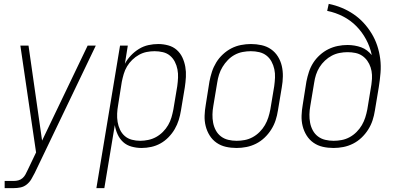

<svg xmlns="http://www.w3.org/2000/svg" viewBox="-20 -755 2040 990"><path d="M4 215V178H51Q63 178 74.5 175Q86 172 95.5 164Q105 156 111 145Q117 134 122 123V122H123Q123 122 123 121.5Q123 121 123 121L166 31Q146 -106 125.5 -244Q105 -382 85 -520H127L197 -30L432 -520H474L159 137Q151 153 141.5 169Q132 185 117.5 196.5Q103 208 85.5 211.5Q68 215 51 215Z M477 215 599 -520H639L624 -426Q636 -449 655 -469Q674 -489 697 -503Q720 -517 745.5 -522.5Q771 -528 796 -528Q822 -528 847.5 -521Q873 -514 891.5 -497.5Q910 -481 920.5 -458.5Q931 -436 935.5 -410.5Q940 -385 938.5 -358Q937 -331 933 -305L913 -185Q909 -160 901.5 -136Q894 -112 881 -89.5Q868 -67 849 -47.5Q830 -28 807.5 -15.5Q785 -3 760 2.5Q735 8 710 8Q684 8 658.5 1Q633 -6 615 -22.5Q597 -39 586.5 -62Q576 -85 572 -110L518 215ZM703 -29Q723 -29 744.5 -33.5Q766 -38 785 -48.5Q804 -59 820 -75Q836 -91 847 -110Q858 -129 864 -149.5Q870 -170 874 -191L894 -311Q897 -333 898 -354.5Q899 -376 895 -397Q891 -418 881.5 -436.5Q872 -455 856.5 -468Q841 -481 820 -486Q799 -491 777 -491Q757 -491 736.5 -487Q716 -483 697 -472.5Q678 -462 662 -446.5Q646 -431 635 -412.5Q624 -394 618 -373.5Q612 -353 608 -333L589 -213Q585 -191 584 -169Q583 -147 586.5 -126Q590 -105 599 -86Q608 -67 623.5 -53.5Q639 -40 660 -34.5Q681 -29 703 -29Z M1200 8Q1171 8 1144.5 2Q1118 -4 1096.5 -19Q1075 -34 1061 -56.5Q1047 -79 1040.5 -105Q1034 -131 1035 -159Q1036 -187 1041 -215L1060 -335Q1065 -361 1073 -385.5Q1081 -410 1095 -433Q1109 -456 1129.5 -475Q1150 -494 1173.5 -506Q1197 -518 1223 -523Q1249 -528 1274 -528Q1302 -528 1329 -522Q1356 -516 1377.5 -501Q1399 -486 1413 -463.5Q1427 -441 1433 -415Q1439 -389 1438.5 -361Q1438 -333 1433 -305L1413 -185Q1409 -159 1401 -134.5Q1393 -110 1378.5 -87Q1364 -64 1344 -45Q1324 -26 1300 -14Q1276 -2 1250.5 3Q1225 8 1200 8ZM1200 -29Q1221 -29 1242 -33Q1263 -37 1282.5 -47.5Q1302 -58 1318.5 -74.5Q1335 -91 1346 -110Q1357 -129 1363.5 -149.5Q1370 -170 1374 -191L1394 -311Q1397 -333 1398 -355Q1399 -377 1394.5 -398Q1390 -419 1380 -437.5Q1370 -456 1354 -468.5Q1338 -481 1317 -486Q1296 -491 1273 -491Q1253 -491 1231.5 -487Q1210 -483 1190.5 -472.5Q1171 -462 1155 -445.5Q1139 -429 1127.5 -410Q1116 -391 1109.5 -370.5Q1103 -350 1100 -329L1080 -209Q1076 -187 1075.5 -165Q1075 -143 1079 -122Q1083 -101 1093 -82.5Q1103 -64 1119.5 -51.5Q1136 -39 1157 -34Q1178 -29 1200 -29Z M1700 8Q1671 8 1644.5 2Q1618 -4 1596.5 -19Q1575 -34 1561 -56.5Q1547 -79 1540.5 -105Q1534 -131 1535 -159Q1536 -187 1541 -215L1560 -335Q1565 -360 1573 -384.5Q1581 -409 1595 -431Q1609 -453 1629.5 -471.5Q1650 -490 1673.5 -501.5Q1697 -513 1722 -518Q1747 -523 1772 -523Q1790 -523 1808 -520Q1826 -517 1842.5 -511Q1859 -505 1872.5 -494.5Q1886 -484 1897 -471Q1888 -514 1867.5 -552Q1847 -590 1817.5 -620Q1788 -650 1749.5 -670Q1711 -690 1667 -699L1675 -735Q1710 -728 1742.5 -714.5Q1775 -701 1803.5 -681.5Q1832 -662 1855 -637Q1878 -612 1896 -582.5Q1914 -553 1925 -520Q1936 -487 1940.5 -451.5Q1945 -416 1942 -379Q1939 -342 1933 -305L1913 -185Q1909 -159 1901 -134.5Q1893 -110 1878.5 -87Q1864 -64 1844 -45Q1824 -26 1800 -14Q1776 -2 1750.5 3Q1725 8 1700 8ZM1700 -29Q1721 -29 1742 -33Q1763 -37 1782.5 -47.5Q1802 -58 1818.5 -74.5Q1835 -91 1846 -110Q1857 -129 1863.5 -149.5Q1870 -170 1874 -191L1895 -319L1896 -328Q1899 -349 1898 -369Q1897 -389 1891 -407.5Q1885 -426 1874 -441.5Q1863 -457 1847.5 -467.5Q1832 -478 1812.5 -482Q1793 -486 1772 -486Q1752 -486 1731 -482Q1710 -478 1691 -468Q1672 -458 1655.5 -442.5Q1639 -427 1627.5 -408.5Q1616 -390 1609.5 -370Q1603 -350 1600 -329L1580 -209Q1576 -187 1575.5 -165Q1575 -143 1579 -122Q1583 -101 1593 -82.5Q1603 -64 1619.5 -51.5Q1636 -39 1657 -34Q1678 -29 1700 -29Z"/></svg>

Font: Iosevka SS04 Extralight
Style: Italic
Weight: 200
Italic angle: -9°
Monospace: yes
Designer: Belleve Invis
Foundry: Belleve Invis
Version: Version 19.0.0; ttfautohint (v1.8.4)